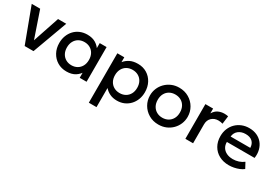

<svg xmlns="http://www.w3.org/2000/svg" viewBox="20 -1336 3349 2372"><g transform="rotate(30 1694.0 -150.0)"><path d="M199.5 0 14.5 -495H135L272 -94.5H255.5L390 -495H507L325.5 0Z M802.5 15Q728.5 15 671.8 -19.2Q615 -53.5 582.8 -112.8Q550.5 -172 550.5 -247.5Q550.5 -304 569 -352Q587.5 -400 621 -435.5Q654.5 -471 701 -490.5Q747.5 -510 802.5 -510Q875.5 -510 924.8 -479Q974 -448 1000 -399L984.5 -375.5V-495H1082.5V0H984.5V-119.5L1000 -96Q974 -47 924.8 -16Q875.5 15 802.5 15ZM817 -82.5Q862 -82.5 897.5 -102.8Q933 -123 953.2 -160Q973.5 -197 973.5 -247.5Q973.5 -298 953.2 -335.2Q933 -372.5 897.5 -392.5Q862 -412.5 817 -412.5Q771.5 -412.5 736.2 -392.5Q701 -372.5 680.5 -335.2Q660 -298 660 -247.5Q660 -197 680.5 -160Q701 -123 736.2 -102.8Q771.5 -82.5 817 -82.5Z M1236 210V-495H1335V-425.5Q1364.5 -463 1410.5 -486.5Q1456.5 -510 1524 -510Q1596.5 -510 1652.8 -475.8Q1709 -441.5 1740.5 -382.2Q1772 -323 1772 -247.5Q1772 -193 1754 -145.2Q1736 -97.5 1702.8 -61.5Q1669.5 -25.5 1623.8 -5.2Q1578 15 1522.5 15Q1464.5 15 1420.5 -6Q1376.5 -27 1345.5 -62.5V210ZM1504 -82.5Q1550 -82.5 1585.8 -102.8Q1621.5 -123 1641.8 -160Q1662 -197 1662 -247.5Q1662 -298 1641.5 -335.2Q1621 -372.5 1585.2 -392.5Q1549.5 -412.5 1504 -412.5Q1458 -412.5 1422.2 -392.5Q1386.5 -372.5 1366 -335.2Q1345.5 -298 1345.5 -247.5Q1345.5 -197 1366 -160Q1386.5 -123 1422.2 -102.8Q1458 -82.5 1504 -82.5Z M2113 15Q2035.5 15 1974.8 -20.8Q1914 -56.5 1879.5 -116.2Q1845 -176 1845 -247.5Q1845 -300.5 1864.8 -347.8Q1884.5 -395 1920.8 -431.5Q1957 -468 2006 -489Q2055 -510 2113.5 -510Q2191 -510 2251.8 -474.2Q2312.5 -438.5 2347 -378.8Q2381.5 -319 2381.5 -247.5Q2381.5 -195 2361.8 -147.5Q2342 -100 2306 -63.5Q2270 -27 2221 -6Q2172 15 2113 15ZM2113 -82.5Q2159 -82.5 2194.8 -102.8Q2230.5 -123 2251 -160Q2271.5 -197 2271.5 -247.5Q2271.5 -298 2251 -335.2Q2230.5 -372.5 2194.8 -392.5Q2159 -412.5 2113 -412.5Q2067 -412.5 2031.2 -392.5Q1995.5 -372.5 1975.2 -335.2Q1955 -298 1955 -247.5Q1955 -197 1975.5 -160Q1996 -123 2031.8 -102.8Q2067.5 -82.5 2113 -82.5Z M2492 0V-495H2602V-426.5Q2630 -473 2670 -491.8Q2710 -510.5 2756 -510.5Q2771 -510.5 2784.5 -509Q2798 -507.5 2810.5 -504.5L2796 -391Q2781 -395.5 2765.5 -398Q2750 -400.5 2734.5 -400.5Q2677 -400.5 2639.5 -365.2Q2602 -330 2602 -269.5V0Z M3118.5 15Q3038.5 15 2978 -17.8Q2917.5 -50.5 2883.8 -109.5Q2850 -168.5 2850 -246.5Q2850 -303.5 2869.5 -351.8Q2889 -400 2924.5 -435.5Q2960 -471 3007.8 -490.5Q3055.5 -510 3112 -510Q3173.5 -510 3221.5 -488.2Q3269.5 -466.5 3301.2 -427.5Q3333 -388.5 3346.2 -336.2Q3359.5 -284 3350.5 -223H2955.5Q2954.5 -178.5 2975 -145.2Q2995.5 -112 3033.8 -93.5Q3072 -75 3124 -75Q3166 -75 3205.2 -87.8Q3244.5 -100.5 3276.5 -125.5L3319 -46.5Q3295 -27 3261 -13.2Q3227 0.5 3190 7.8Q3153 15 3118.5 15ZM2962 -304H3242.5Q3241 -360 3206.8 -392Q3172.5 -424 3109.5 -424Q3048.5 -424 3008.2 -392Q2968 -360 2962 -304Z"/></g></svg>

Font: Geologica Cursive
Style: Regular
Weight: 400
Designer: Sindre Bremnes, Frode Helland
Foundry: Monokrom Skriftforlag AS
Version: Version 1.010;gftools[0.9.28]